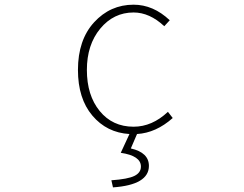

<svg xmlns="http://www.w3.org/2000/svg" viewBox="-20 -560 1040 819"><path d="M564.5 11.7 538.1 73.2Q615.2 90.8 615.2 147.5Q615.2 228.5 461.9 239.3L455.1 209Q525.4 204.1 553.2 190.4Q581.1 176.8 581.1 150.4Q581.1 104.5 495.1 91.8L532.2 11.7Q435.5 5.9 374 -66.9Q312.5 -139.6 312.5 -261.7Q312.5 -389.6 381.3 -464.8Q450.2 -540 549.8 -540Q633.8 -540 704.1 -473.6L680.7 -448.2Q618.2 -506.8 549.8 -506.8Q464.8 -506.8 407.7 -438Q350.6 -369.1 350.6 -261.7Q350.6 -153.3 405.3 -86.4Q460 -19.5 549.8 -19.5Q628.9 -19.5 696.3 -83L716.8 -56.6Q645.5 6.8 564.5 11.7Z"/></svg>

Font: GenEi Gothic M ExtraLight
Style: Regular
Weight: 200
Designer: o_tamon (Modified); [Source Han Sans]
Ryoko NISHIZUKA  (kana & ideographs); Paul D. Hunt (Latin, Greek & Cyrillic); Wenl
Version: Version 1.1a;Original Version 1.004